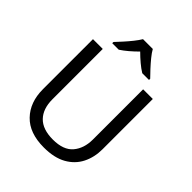

<svg xmlns="http://www.w3.org/2000/svg" viewBox="-259 -1091 1248 1248"><g transform="rotate(45 365.5 -467.0)"><path d="M640 -252Q640 -178 610 -118.5Q580 -59 518.5 -24.5Q457 10 362 10Q229 10 159.5 -62.5Q90 -135 90 -254V-714H180V-251Q180 -164 226.5 -116Q273 -68 367 -68Q464 -68 507.5 -119.5Q551 -171 551 -252V-714H640ZM410 -944Q422 -922 444.5 -894.5Q467 -867 491.5 -840.5Q516 -814 535 -795V-784H473Q447 -800 419 -823.5Q391 -847 364 -874Q337 -847 310 -824Q283 -801 257 -784H197V-795Q216 -815 239.5 -841Q263 -867 285 -894.5Q307 -922 320 -944Z"/></g></svg>

Font: Noto Sans Tai Le
Style: Regular
Weight: 400
Designer: Monotype Design Team
Foundry: Monotype Imaging Inc.
Version: Version 2.002; ttfautohint (v1.8.4.7-5d5b)